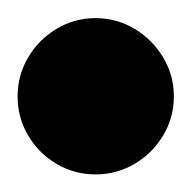

<svg xmlns="http://www.w3.org/2000/svg" viewBox="-57 -778 215 215"><path d="M-37.3 -670Q-37.3 -646.3 -25.5 -626.3Q-13.7 -606.3 6.3 -594.5Q26.3 -582.7 50 -582.7Q73.7 -582.7 93.7 -594.5Q113.7 -606.3 125.7 -626.3Q137.7 -646.3 137.7 -670Q137.7 -693.7 125.7 -713.7Q113.7 -733.7 93.7 -745.7Q73.7 -757.7 50 -757.7Q26.3 -757.7 6.3 -745.7Q-13.7 -733.7 -25.5 -713.7Q-37.3 -693.7 -37.3 -670Z"/></svg>

Font: Linefont Thin
Style: Regular
Weight: 100
Monospace: yes
Version: Version 3.002;gftools[0.9.33]